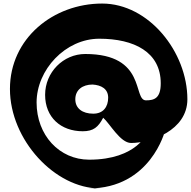

<svg xmlns="http://www.w3.org/2000/svg" viewBox="-20 -967 1075 1081"><path d="M36 -466C36 -180 289 94 543 94H479C829 94 909 -231 909 -231L811 -223C811 -223 754 -68 482 -68C314 -68 186 -206 186 -390C186 -574 348 -749 539 -749C735 -749 885 -674 885 -498C885 -415 850 -402 802 -402C726 -402 808 -663 460 -663C336 -663 234 -560 234 -433C234 -307 322 -228 446 -228C506 -228 533 -251 561 -304C598 -272 657 -162 718 -162C828 -162 1035 -232 1035 -408C1035 -674 818 -947 555 -947C281 -947 36 -752 36 -466ZM404 -408C404 -461 445 -491 501 -491C550 -488 589 -467 589 -417C589 -365 561 -327 505 -327C445 -327 404 -356 404 -408Z"/></svg>

Font: Chaingun
Style: Regular
Weight: 400
Version: Version 0.91